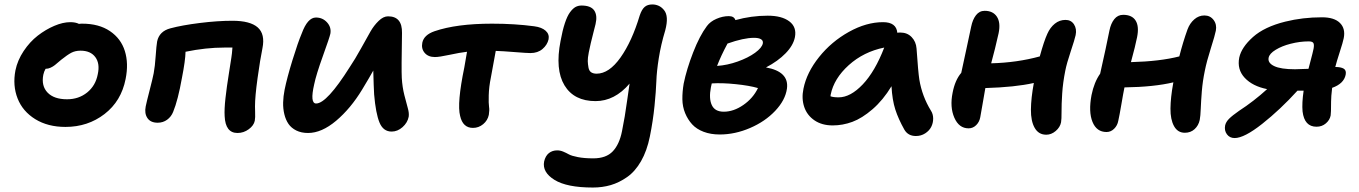

<svg xmlns="http://www.w3.org/2000/svg" viewBox="-20 -588 6145 868"><path d="M275.9 -14.2Q196.3 -14.2 139.4 -49.3Q82.5 -84.5 59.6 -142.8Q36.6 -201.2 49.8 -270Q59.1 -315.4 86.9 -357.2Q114.7 -398.9 150.6 -426.8Q186.5 -454.6 225.6 -471.2Q264.6 -487.8 297.9 -487.8Q321.8 -487.8 336.9 -480Q341.8 -481 352.1 -481Q427.2 -481 477.1 -447.3Q526.9 -413.6 544.4 -357.4Q562 -301.3 547.9 -231Q528.3 -130.9 452.6 -72.5Q377 -14.2 275.9 -14.2ZM175.8 -250Q166 -199.7 195.1 -169.4Q224.1 -139.2 283.2 -139.2Q335.9 -139.2 374 -169.9Q412.1 -200.7 421.9 -252Q432.6 -300.3 411.1 -329.6Q389.6 -358.9 344.2 -358.9Q320.3 -358.9 302.2 -349.4Q284.2 -339.8 256.8 -317.9Q236.3 -300.3 228 -293.7Q219.7 -287.1 208.7 -282Q197.8 -276.9 186 -276.9Q178.7 -264.2 175.8 -250Z M1053.7 13.2Q999 13.2 995.6 -63Q993.7 -93.8 999.3 -144.3Q1004.9 -194.8 1014.9 -256.6Q1024.9 -318.4 1025.9 -327.1Q1028.8 -343.8 1030.8 -373H994.6Q910.6 -373 818.8 -354Q817.9 -314 802.7 -236.8Q784.7 -135.3 762.7 -82Q753.9 -60.1 735.4 -46.6Q716.8 -33.2 692.9 -33.2Q660.6 -33.2 646.5 -54.2Q632.3 -75.2 638.7 -106.9Q642.6 -126.5 656.5 -180.2Q670.4 -233.9 674.8 -256.8Q680.7 -288.1 683.8 -335Q687 -381.8 690.4 -400.9Q700.2 -446.8 750.5 -460Q803.2 -474.1 883.3 -484.1Q963.4 -494.1 1030.8 -494.1Q1111.3 -494.1 1145.3 -463.9Q1179.2 -433.6 1166.5 -370.1Q1156.2 -319.8 1144.5 -235.6Q1132.8 -151.4 1132.8 -106.9Q1132.8 -98.6 1133.3 -83.3Q1133.8 -67.9 1133.5 -59.1Q1133.3 -50.3 1131.8 -42Q1127.4 -20.5 1104.5 -3.7Q1081.5 13.2 1053.7 13.2Z M1372.6 13.2Q1342.3 13.2 1319.6 2Q1296.9 -9.3 1284.2 -27.8Q1271.5 -46.4 1265.4 -71.8Q1259.3 -97.2 1260 -124.8Q1260.7 -152.3 1266.6 -182.1Q1277.3 -235.4 1302.2 -316.2Q1327.1 -397 1344.2 -437Q1370.6 -508.8 1408.2 -508.8Q1438.5 -508.8 1458.5 -486.8Q1478.5 -464.8 1473.6 -436Q1470.2 -419.4 1439.7 -334.7Q1409.2 -250 1400.4 -207Q1380.4 -120.1 1409.2 -120.1Q1457.5 -120.1 1561.5 -285.2Q1584.5 -319.3 1612.1 -369.1Q1639.6 -418.9 1655 -445.8Q1670.4 -472.7 1691.7 -493.4Q1712.9 -514.2 1734.4 -514.2Q1798.8 -514.2 1797.4 -439Q1794.4 -272.9 1796.4 -235.8Q1798.8 -194.3 1808.1 -157.7Q1817.4 -121.1 1823.7 -98.9Q1830.1 -76.7 1827.6 -60.1Q1822.3 -33.2 1799.8 -13.2Q1777.3 6.8 1750.5 6.8Q1712.4 6.8 1695.6 -34.2Q1678.7 -75.2 1671.4 -161.1Q1669.4 -193.8 1667.5 -269Q1651.4 -239.7 1617.2 -183.1Q1565.4 -97.7 1499.8 -42.2Q1434.1 13.2 1372.6 13.2Z M2118.2 -9.8Q2072.3 -9.8 2060.1 -64Q2045.4 -120.6 2079.1 -283.2Q2088.9 -338.4 2091.3 -354Q2058.1 -350.1 2012 -340.1Q1965.8 -330.1 1946.3 -330.1Q1916 -330.1 1899.9 -348.9Q1883.8 -367.7 1889.2 -395Q1896.5 -430.2 1944.3 -446.8Q2043.9 -481 2204.1 -481Q2307.1 -481 2395 -469.2Q2429.2 -464.8 2446.8 -449Q2464.4 -433.1 2460 -410.2Q2454.1 -384.8 2432.6 -366.5Q2411.1 -348.1 2377.9 -348.1Q2361.8 -348.1 2307.4 -352.5Q2252.9 -356.9 2221.2 -357.9Q2217.8 -338.9 2210.2 -297.9Q2202.6 -256.8 2199.2 -237.8Q2190.4 -194.8 2189.5 -157.2Q2188.5 -119.6 2190.9 -105Q2193.4 -90.3 2189.9 -68.8Q2184.6 -43.5 2164.3 -26.6Q2144 -9.8 2118.2 -9.8Z M2660.2 259.8Q2542.5 259.8 2486.6 225.1Q2430.7 190.4 2439.9 142.1Q2445.8 116.7 2461.4 104.2Q2477.1 91.8 2499 91.8Q2512.7 91.8 2526.1 97.4Q2539.6 103 2551.8 109.9Q2564 116.7 2592.8 122.3Q2621.6 127.9 2662.1 127.9Q2720.2 127.9 2750.2 96.2Q2780.3 64.5 2792 4.9Q2799.3 -30.8 2804.4 -62Q2809.6 -93.3 2816.4 -141.6Q2823.2 -189.9 2826.2 -210Q2758.8 -130.9 2672.4 -130.9Q2575.2 -130.9 2532 -202.1Q2488.8 -273.4 2514.2 -402.8Q2522.9 -450.7 2533.7 -483.2Q2544.4 -515.6 2556.9 -532.5Q2569.3 -549.3 2581.5 -556.2Q2593.8 -563 2608.9 -563Q2650.9 -563 2666.3 -540.8Q2681.6 -518.6 2672.4 -479Q2669.4 -466.3 2662.6 -440.4Q2654.8 -409.2 2650.9 -393.3Q2647 -377.4 2641.8 -351.3Q2636.7 -325.2 2637.2 -311.5Q2637.7 -297.9 2640.4 -282.7Q2643.1 -267.6 2652.6 -261.2Q2662.1 -254.9 2677.2 -254.9Q2733.4 -254.9 2785.2 -327.9Q2836.9 -400.9 2872.1 -518.1Q2881.3 -545.4 2894.3 -556.6Q2907.2 -567.9 2929.2 -567.9Q2943.8 -567.9 2957.3 -562Q2970.7 -556.2 2981.9 -542.5Q2993.2 -528.8 2994.6 -506.1Q2996.1 -483.4 2987.3 -450.2Q2967.8 -385.7 2958.3 -325.2Q2948.7 -264.6 2947.3 -221.2Q2945.8 -177.7 2939 -109.4Q2932.1 -41 2918 28.8Q2904.8 94.2 2877.9 140.9Q2851.1 187.5 2814.9 212.6Q2778.8 237.8 2741 248.8Q2703.1 259.8 2660.2 259.8Z M3233.9 20Q3192.9 20 3160.9 7.8Q3128.9 -4.4 3109.1 -25.9Q3089.4 -47.4 3077.4 -76.4Q3065.4 -105.5 3064.9 -139.2Q3064.5 -172.9 3070.8 -210Q3084 -274.9 3113.5 -350.8Q3143.1 -426.8 3175.8 -470.2Q3190.9 -490.7 3219 -502.9Q3247.1 -515.1 3274.9 -515.1Q3298.8 -515.1 3304.7 -497.1Q3376.5 -517.1 3450.7 -517.1Q3514.2 -517.1 3548.3 -491.5Q3582.5 -465.8 3573.7 -419.9Q3566.4 -382.8 3531.7 -347.2Q3497.1 -311.5 3442.9 -283.2Q3548.3 -264.2 3537.6 -187Q3530.3 -135.3 3484.6 -86.9Q3439 -38.6 3370.8 -9.3Q3302.7 20 3233.9 20ZM3388.7 -417Q3341.8 -417 3269 -391.1Q3239.3 -335.9 3221.7 -290Q3267.6 -293 3314.9 -309.8Q3362.3 -326.7 3393.6 -349.4Q3424.8 -372.1 3428.7 -392.1Q3430.7 -404.3 3420.4 -410.6Q3410.2 -417 3388.7 -417ZM3193.8 -192.9Q3184.1 -142.6 3198 -112.8Q3211.9 -83 3252 -83Q3296.4 -83 3340.3 -113.3Q3384.3 -143.6 3406.7 -189.9Q3367.7 -201.2 3306.2 -207.5Q3244.6 -213.9 3197.8 -210.9Q3197.3 -208 3195.8 -201.9Q3194.3 -195.8 3193.8 -192.9Z M3744.6 -21Q3695.8 -21 3662.1 -43.9Q3628.4 -66.9 3615.7 -104.7Q3603 -142.6 3612.3 -187Q3627 -260.3 3682.9 -330.1Q3738.8 -399.9 3817.6 -443.8Q3896.5 -487.8 3972.2 -487.8Q4032.2 -487.8 4036.6 -439.9Q4040.5 -440.9 4050.3 -440.9Q4081.5 -440.9 4101.3 -420.4Q4121.1 -399.9 4123.5 -369.1Q4130.9 -261.2 4136.2 -228Q4148.9 -152.3 4188.5 -87.9Q4198.7 -72.3 4198.7 -52Q4198.7 -31.7 4189.9 -14.4Q4181.2 2.9 4162.6 14.9Q4144 26.9 4120.6 26.9Q4085 26.9 4068.4 -2Q4041.5 -49.8 4027.6 -92.8Q4013.7 -135.7 4010.3 -198.2Q3972.2 -135.3 3924.6 -94.2Q3877 -53.2 3833.3 -37.1Q3789.6 -21 3744.6 -21ZM3735.4 -160.2Q3734.4 -157.2 3734.4 -152.8Q3746.6 -147.9 3771.5 -147.9Q3824.7 -147.9 3880.4 -206.5Q3936 -265.1 3977.5 -373Q3884.3 -354 3817.1 -293.5Q3750 -232.9 3735.4 -160.2Z M4358.9 -7.8Q4315.4 -7.8 4294.4 -55.9Q4273.4 -104 4286.6 -168.9Q4297.4 -225.6 4325.7 -258.8Q4332 -288.6 4347.9 -361.6Q4363.8 -434.6 4370.6 -467.8Q4377 -499.5 4392.3 -519.3Q4407.7 -539.1 4431.6 -539.1Q4469.2 -539.1 4486.8 -512.5Q4504.4 -485.8 4494.6 -438Q4478.5 -365.7 4460.9 -301.8Q4577.6 -304.7 4680.7 -333Q4699.7 -402.3 4714.8 -435.1Q4727.5 -463.9 4748.8 -481Q4770 -498 4796.9 -498Q4822.3 -498 4835.4 -477.8Q4848.6 -457.5 4842.8 -429.2Q4838.9 -410.6 4820.6 -355.7Q4802.2 -300.8 4795.9 -268.1Q4785.2 -214.4 4782 -165.3Q4778.8 -116.2 4779.1 -82.5Q4779.3 -48.8 4776.9 -35.2Q4772.5 -12.7 4752.7 4.2Q4732.9 21 4710 21Q4675.3 21 4657.7 -9.8Q4640.1 -40.5 4640.6 -92.5Q4641.1 -144.5 4653.8 -212.9Q4569.3 -193.8 4434.6 -189.9Q4429.7 -165.5 4422.4 -119.6Q4415 -73.7 4411.6 -58.1Q4407.7 -36.6 4393.1 -22.2Q4378.4 -7.8 4358.9 -7.8Z M4982.4 8.8Q4937.5 8.8 4918.9 -37.1Q4900.4 -83 4914.6 -158.2Q4926.3 -216.3 4953.6 -254.9Q4981 -376 4995.6 -450.2Q5002 -481.9 5017.6 -501.5Q5033.2 -521 5057.6 -521Q5097.7 -521 5114 -494.9Q5130.4 -468.8 5120.6 -419.9Q5112.8 -380.4 5092.8 -307.1Q5224.1 -310.5 5311.5 -333Q5328.1 -398.4 5348.6 -455.1Q5358.9 -482.9 5379.2 -500.5Q5399.4 -518.1 5424.8 -518.1Q5451.2 -518.1 5466.6 -497.6Q5481.9 -477.1 5476.6 -449.2Q5472.7 -428.7 5453.9 -369.4Q5435.1 -310.1 5426.8 -268.1Q5417 -221.2 5413.3 -175.8Q5409.7 -130.4 5408.4 -96.7Q5407.2 -63 5403.8 -45.9Q5398.4 -20.5 5380.6 -4.2Q5362.8 12.2 5336.4 12.2Q5304.2 12.2 5287.6 -17.8Q5271 -47.9 5271.5 -97.4Q5272 -147 5283.7 -210.9L5284.7 -215.8Q5197.3 -194.8 5063.5 -192.9Q5058.1 -167 5049.6 -116.5Q5041 -65.9 5035.6 -42Q5031.7 -20.5 5016.8 -5.9Q5002 8.8 4982.4 8.8Z M5561.5 36.1Q5539.1 36.1 5526.6 19Q5514.2 2 5518.6 -21Q5522 -36.6 5536.6 -51.3Q5551.3 -65.9 5581.5 -86.9Q5647.9 -129.9 5708.5 -185.1Q5642.6 -198.2 5607.2 -236.1Q5571.8 -273.9 5582.5 -328.1Q5592.8 -374.5 5644.5 -420.7Q5696.3 -466.8 5790.5 -490.2Q5869.1 -509.8 5956.5 -509.8Q6012.2 -509.8 6037.8 -484.1Q6063.5 -458.5 6054.7 -415Q6051.3 -397.5 6036.6 -352.3Q6022 -307.1 6016.6 -285.2Q6042 -285.2 6054.7 -277.6Q6067.4 -270 6063.5 -250Q6055.2 -209.5 6002.4 -190.9Q5997.6 -150.9 5997.6 -128.9Q5997.6 -75.2 5995.6 -65.9Q5991.7 -45.4 5974.1 -30.3Q5956.5 -15.1 5931.6 -15.1Q5877 -15.1 5868.7 -84Q5865.2 -121.6 5873.5 -178.2H5845.7Q5768.1 -92.8 5686.5 -28.3Q5605 36.1 5561.5 36.1ZM5715.3 -327.1Q5710.4 -303.7 5740.2 -289.3Q5770 -274.9 5834.5 -274.9Q5851.6 -274.9 5895.5 -276.9Q5898.9 -290.5 5904.3 -310.8Q5909.7 -331.1 5913.3 -345.5Q5917 -359.9 5918.5 -368.2Q5921.9 -387.2 5917.2 -394Q5912.6 -400.9 5896.5 -400.9Q5856.4 -400.9 5814.5 -390.1Q5775.9 -380.4 5747.3 -363Q5718.8 -345.7 5715.3 -327.1Z"/></svg>

Font: Shantell Sans Irregular
Style: Italic
Weight: 600
Italic angle: -11.31°
Designer: Stephen Nixon, Anya Danilova, Shantell Martin
Foundry: Arrow Type
Version: Version 1.006;[9816181b4]